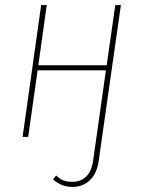

<svg xmlns="http://www.w3.org/2000/svg" viewBox="-20 -539 565 756"><path d="M456 -519 382 0 369 93Q362 144 334 170.5Q306 197 265 197Q221 197 189 167L201 152Q215 165 229 171Q243 177 265 177Q297 177 319 156.5Q341 136 347 91L360 0L397 -262H128L91 0H69L142 -519H164L131 -282H400L434 -519Z"/></svg>

Font: Fira Sans Condensed Thin
Style: Italic
Weight: 250
Width: 3
Italic angle: -8°
Designer: Carrois Corporate & Edenspiekermann AG
Foundry: Carrois Corporate GbR & Edenspiekermann AG
Version: Version 4.203